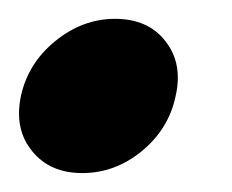

<svg xmlns="http://www.w3.org/2000/svg" viewBox="-37 -175 249 206"><path d="M51.3 10.7Q16.6 10.7 -2.4 -12.7Q-16.6 -29.8 -16.6 -53.2Q-16.6 -62 -14.6 -71.8Q-6.8 -107.4 22.5 -131.1Q51.8 -154.8 86.4 -154.8Q121.6 -154.8 140.1 -131.3Q153.8 -114.3 153.8 -91.8Q153.8 -82 151.4 -71.8Q144 -36.6 115.2 -12.9Q86.4 10.7 51.3 10.7Z"/></svg>

Font: Munson
Style: Bold Italic
Weight: 700
Italic angle: -12°
Designer: Paul James MIller
Foundry: High-Logic / Made with FontCreator
Version: Version 2.10;May 5, 2019;FontCreator 11.5.0.2430 64-bit